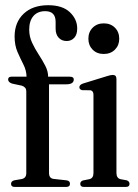

<svg xmlns="http://www.w3.org/2000/svg" viewBox="-20 -736 542 756"><path d="M173 -55Q173 -33.5 191.5 -31.5L241.5 -26Q255.5 -24.5 255.5 -12.5Q255.5 0 241 0H37.5Q23.5 0 23.5 -12Q23.5 -22.5 36 -26L65.5 -31Q83.5 -35 83.5 -54V-377Q83.5 -392.5 66.5 -398.5L27 -407Q12 -412.5 12 -423Q12 -434 25 -434H84.5Q84 -459 72.2 -482Q60.5 -505 49 -531.2Q37.5 -557.5 37.5 -592Q37.5 -648 73 -681.8Q108.5 -715.5 170 -715.5Q226 -715.5 255 -688Q284 -660.5 284 -624Q284 -599.5 272.2 -587Q260.5 -574.5 242.5 -574.5Q223 -574.5 211 -587.5Q199 -600.5 199 -623.5V-650Q199 -692 158 -692Q128 -692 111.5 -672.8Q95 -653.5 95 -619.5Q95 -592.5 106.2 -568.2Q117.5 -544 132.2 -521.5Q147 -499 158.2 -477.2Q169.5 -455.5 169.5 -434H255Q270.5 -434 270.5 -423Q270.5 -404 240.5 -404H173ZM388.5 -523.5Q361.5 -523.5 344.8 -540.5Q328 -557.5 328 -583.5Q328 -610 345 -627Q362 -644 388.5 -644Q415.5 -644 432.5 -627Q449.5 -610 449.5 -583.5Q449.5 -557.5 432.5 -540.5Q415.5 -523.5 388.5 -523.5ZM438.5 -425V-55Q438.5 -34.5 454.5 -30.5L479 -26Q490 -22 490 -12Q490 0 476 0H310Q296 0 296 -12Q296 -21.5 306.5 -25.5L332 -30.5Q348 -34.5 348 -54.5V-363Q348 -378 336.5 -380.5L303 -381Q292.5 -384 292.5 -392.5Q292.5 -402 306.5 -407L399 -435.5Q415.5 -441 424 -441Q438.5 -441 438.5 -425Z"/></svg>

Font: Fraunces 144pt Soft
Style: Regular
Weight: 400
Version: Version 1.000;[0bf87f6ff]